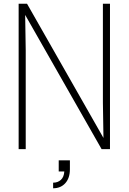

<svg xmlns="http://www.w3.org/2000/svg" viewBox="-20 -800 690 1030"><path d="M570 -780V0H525L115 -720L118 -530V0H80V-780H125L535 -60L532 -250V-780ZM355 60V108Q355 155 330.5 182.5Q306 210 265 210V180Q290 180 306.5 165Q323 150 325 120H295V60Z"/></svg>

Font: Cooper Hewitt
Style: Light
Weight: 703
Designer: Village Type and Design LLC
Foundry: Cooper Hewitt Smithsonian Design Museum
Version: 1.000